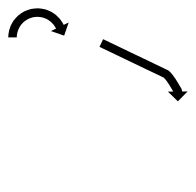

<svg xmlns="http://www.w3.org/2000/svg" viewBox="-25 -569 462 452"><g transform="rotate(-90 206.0 -343.0)"><path d="M338.9 -329.4C339.2 -330 339.5 -330.6 339.7 -331.2L321.7 -339.8C321.4 -339.2 321.1 -338.6 320.9 -338C320 -336.3 319.2 -334.7 318.4 -333C317.2 -330.3 315.9 -327.7 314.7 -325.1C313 -321.7 311.4 -318.3 309.8 -314.9C307.8 -310.9 305.9 -306.8 304 -302.8C301.8 -298.3 299.7 -293.8 297.5 -289.3C295.2 -284.5 292.9 -279.7 290.6 -274.9C288.2 -269.9 285.9 -265 283.5 -260C281.1 -255 278.7 -250.1 276.3 -245.1C274 -240.3 271.7 -235.5 269.4 -230.7C267.3 -226.2 265.1 -221.7 263 -217.2C261 -213.2 259.1 -209.2 257.2 -205.1C255.6 -201.7 253.9 -198.3 252.3 -194.9C251 -192.3 249.8 -189.7 248.5 -187.1C248.5 -187 248.9 -187.6 249.4 -188.3C249.8 -188.9 250.2 -189.6 250.2 -189.5C240.5 -178.9 224.9 -171.5 212.9 -164C212.7 -163.9 214.1 -164.2 215.6 -164.6C217 -165.1 218.4 -165.5 218.2 -165.5C217.6 -165.5 217 -165.5 216.5 -165.5L216.3 -178.7L193.4 -155.3L216.8 -132.3L216.6 -145.5C217.2 -145.5 217.7 -145.5 218.3 -145.5C218.5 -145.5 219.7 -145.8 220.9 -146.2C222.1 -146.5 223.3 -146.9 223.5 -147C237.2 -155.5 253.8 -163.9 264.9 -176C264.9 -176 265.3 -176.6 265.7 -177.2C266.1 -177.8 266.5 -178.3 266.6 -178.4C267.8 -181 269.1 -183.7 270.3 -186.3C272 -189.7 273.6 -193.1 275.2 -196.5C277.2 -200.5 279.1 -204.5 281 -208.6C283.2 -213.1 285.3 -217.6 287.5 -222.1C289.8 -226.9 292.1 -231.7 294.4 -236.5C296.8 -241.4 299.1 -246.4 301.5 -251.4C303.9 -256.3 306.3 -261.3 308.6 -266.3C310.9 -271.1 313.2 -275.9 315.6 -280.7C317.7 -285.2 319.9 -289.7 322 -294.2C323.9 -298.2 325.9 -302.2 327.8 -306.2C329.4 -309.6 331.1 -313 332.7 -316.5C333.9 -319.1 335.2 -321.7 336.5 -324.3C337.3 -326 338.1 -327.7 338.9 -329.4ZM345.9 -554.5C345.3 -554.5 344.6 -554.5 344 -554.5L343.9 -534.5C344.4 -534.5 344.9 -534.5 345.5 -534.5C345.5 -534.5 345.4 -534.5 345.4 -534.5C345.3 -534.5 345.3 -534.5 345.3 -534.5C346.7 -534.4 348.2 -534.3 349.6 -534.2C349.6 -534.2 349.6 -534.2 349.5 -534.2C349.4 -534.2 349.3 -534.2 349.3 -534.2C351.6 -533.9 353.8 -533.5 356 -533C356 -533 355.9 -533 355.8 -533C355.7 -533.1 355.5 -533.1 355.5 -533.1C358.4 -532.3 361.3 -531.3 364 -530.2C364 -530.2 363.9 -530.2 363.7 -530.3C363.6 -530.4 363.4 -530.4 363.4 -530.4C366.6 -528.9 369.7 -527.1 372.6 -525.1C372.6 -525.1 372.5 -525.2 372.4 -525.4C372.2 -525.5 372.1 -525.6 372.1 -525.6C375.2 -523.1 378.1 -520.5 380.8 -517.6C380.8 -517.6 380.7 -517.7 380.5 -517.9C380.4 -518 380.3 -518.2 380.3 -518.2C382.9 -514.9 385.3 -511.4 387.4 -507.7C387.4 -507.7 387.3 -507.9 387.2 -508.1C387.1 -508.3 387 -508.5 387 -508.5C388.8 -504.5 390.3 -500.4 391.4 -496.2C391.4 -496.2 391.3 -496.4 391.3 -496.6C391.3 -496.8 391.2 -497 391.2 -497C392 -492.8 392.4 -488.5 392.4 -484.2C392.4 -484.2 392.4 -484.4 392.4 -484.6C392.4 -484.8 392.4 -485 392.4 -485C392.2 -480.8 391.5 -476.7 390.6 -472.6C390.6 -472.6 390.6 -472.8 390.7 -473C390.7 -473.2 390.8 -473.4 390.8 -473.4C389.6 -469.6 388.1 -465.9 386.4 -462.4C386.4 -462.4 386.4 -462.6 386.5 -462.7C386.6 -462.9 386.7 -463.1 386.7 -463.1C384.9 -460 382.9 -457.1 380.7 -454.3C380.7 -454.3 380.8 -454.4 380.9 -454.5C381 -454.7 381.1 -454.8 381.1 -454.8C379.1 -452.6 377 -450.5 374.7 -448.5C374.7 -448.5 374.8 -448.6 374.9 -448.6C375 -448.7 375.1 -448.8 375.1 -448.8C373.3 -447.4 371.5 -446 369.5 -444.8C369.5 -444.8 369.6 -444.8 369.7 -444.9C369.8 -444.9 369.8 -445 369.8 -445C368.6 -444.2 367.3 -443.4 366 -442.8C366 -442.8 366 -442.8 366.1 -442.8C366.1 -442.8 366.1 -442.8 366.1 -442.8C365.6 -442.6 365.1 -442.4 364.6 -442.1L358.9 -454L348.1 -423L379.1 -412.3L373.4 -424.1C373.9 -424.4 374.5 -424.7 375.1 -424.9C375.1 -424.9 375.1 -425 375.2 -425C375.2 -425 375.2 -425 375.2 -425C376.9 -425.9 378.5 -426.8 380.1 -427.8C380.1 -427.8 380.2 -427.9 380.3 -427.9C380.4 -427.9 380.4 -428 380.4 -428C382.9 -429.6 385.2 -431.3 387.5 -433.1C387.5 -433.1 387.6 -433.2 387.7 -433.3C387.8 -433.3 387.9 -433.4 387.9 -433.4C390.7 -435.9 393.4 -438.6 395.9 -441.4C395.9 -441.4 396 -441.5 396.1 -441.6C396.2 -441.7 396.3 -441.8 396.3 -441.8C399.1 -445.3 401.6 -449 403.9 -452.8C403.9 -452.8 404 -453 404.1 -453.2C404.2 -453.3 404.3 -453.5 404.3 -453.5C406.5 -457.9 408.3 -462.6 409.9 -467.3C409.9 -467.3 409.9 -467.5 410 -467.7C410 -467.9 410.1 -468.1 410.1 -468.1C411.3 -473.2 412 -478.4 412.4 -483.6C412.4 -483.6 412.4 -483.8 412.4 -484C412.4 -484.2 412.4 -484.4 412.4 -484.4C412.4 -489.8 411.8 -495.2 410.9 -500.5C410.9 -500.5 410.9 -500.7 410.8 -500.9C410.8 -501.1 410.7 -501.3 410.7 -501.3C409.3 -506.6 407.4 -511.8 405.2 -516.8C405.2 -516.8 405.1 -517 405 -517.2C404.9 -517.3 404.8 -517.5 404.8 -517.5C402.2 -522.2 399.2 -526.6 395.9 -530.7C395.9 -530.7 395.7 -530.9 395.6 -531C395.5 -531.2 395.3 -531.3 395.3 -531.3C391.9 -534.9 388.3 -538.3 384.3 -541.4C384.3 -541.4 384.2 -541.5 384 -541.6C383.9 -541.7 383.7 -541.8 383.7 -541.8C380 -544.3 376.2 -546.5 372.2 -548.4C372.2 -548.4 372 -548.5 371.9 -548.6C371.7 -548.6 371.6 -548.7 371.6 -548.7C368.1 -550.1 364.5 -551.4 360.9 -552.4C360.9 -552.4 360.8 -552.4 360.7 -552.4C360.5 -552.5 360.4 -552.5 360.4 -552.5C357.6 -553.1 354.8 -553.7 351.9 -554C351.9 -554 351.8 -554 351.7 -554.1C351.6 -554.1 351.5 -554.1 351.5 -554.1C349.7 -554.3 347.9 -554.4 346.1 -554.5C346.1 -554.5 346 -554.5 346 -554.5C345.9 -554.5 345.9 -554.5 345.9 -554.5Z"/></g></svg>

Font: FRB American Cursive Just Arrows Ultra
Style: Bold Italic
Weight: 1000
Italic angle: -25°
Version: Version 2.0;Modular Font Editor K font №1